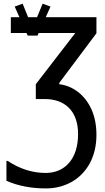

<svg xmlns="http://www.w3.org/2000/svg" viewBox="-20 -821 573 1047"><path d="M505.9 -639.6V-727.1H229.5L255.4 -785.2L212.4 -800.8L182.1 -727.1H133.3L103.5 -800.8L60.1 -785.2L85.9 -727.1H39.1V-641.1H124.5L130.9 -627.4L130.4 -627H185.1L184.6 -627.4L190.9 -641.1H390.6L175.3 -361.8V-280.8H225.6C329.6 -280.8 405.8 -219.7 405.8 -89.8C405.8 45.4 334 122.1 229 122.1C157.2 122.1 87.9 100.1 22 56.6H15.1V165C79.1 192.9 150.9 206.5 230.5 206.5C280.8 206.5 327.1 194.8 369.1 171.9C453.1 125 505.9 34.2 505.9 -85C505.9 -137.2 497.1 -183.6 479 -224.1C442.9 -304.2 377.9 -352.5 303.2 -361.8V-369.1Z"/></svg>

Font: SG Kara Light
Style: Regular
Weight: 400
Designer: Damoon Khanjanzadeh
Version: Version 1.000